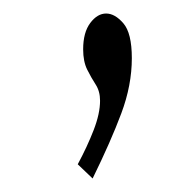

<svg xmlns="http://www.w3.org/2000/svg" viewBox="-20 -96 290 284"><path d="M117 168 95 147Q109 121 118.5 96.5Q128 72 128 53Q128 39 121.5 29Q115 19 109 7Q103 -5 103 -23Q103 -48 113.5 -62Q124 -76 137 -76Q150 -76 162.5 -61.5Q175 -47 175 -10Q175 30 159.5 71.5Q144 113 117 168Z"/></svg>

Font: Inconsolata UltraCondensed
Style: Regular
Weight: 400
Width: 1
Monospace: yes
Designer: Raph Levien, Cyreal, Brenton Simpson
Foundry: Raph Levien, Cyreal, Google
Version: Version 3.000; ttfautohint (v1.8.2.53-6de2)